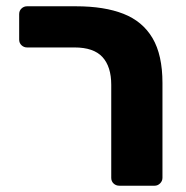

<svg xmlns="http://www.w3.org/2000/svg" viewBox="-20 -591 592 611"><path d="M360 0Q349 0 341.5 -7Q334 -14 334 -25V-321Q334 -379 306 -409.5Q278 -440 217 -440H66Q56 -440 48.5 -447Q41 -454 41 -465V-546Q41 -557 48.5 -564Q56 -571 66 -571H222Q312 -571 373 -547Q434 -523 465.5 -469.5Q497 -416 497 -327V-25Q497 -15 489.5 -7.5Q482 0 472 0Z"/></svg>

Font: Rubik
Style: Bold
Weight: 700
Designer: Hubert and Fischer
Foundry: Hubert and Fischer
Version: Version 2.300;gftools[0.9.30]